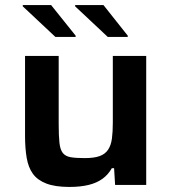

<svg xmlns="http://www.w3.org/2000/svg" viewBox="-20 -731 677 759"><path d="M254 8Q198 8 163 -5.5Q128 -19 110 -44Q92 -69 85.5 -107Q79 -145 79 -194V-510H212V-240Q212 -194 215 -166.5Q218 -139 228.5 -126Q239 -113 259.5 -109.5Q280 -106 315 -106Q352 -106 374 -114Q396 -122 407.5 -139.5Q419 -157 422.5 -183.5Q426 -210 426 -247V-510H558V0H435L431 -66H422Q408 -41 385.5 -24.5Q363 -8 330.5 0Q298 8 254 8ZM485 -585H406L277 -706V-711H389L485 -590ZM279 -585H199L70 -706V-711H182L279 -590Z"/></svg>

Font: Saira SemiExpanded SemiBold
Style: Regular
Weight: 600
Width: 6
Designer: Hector Gatti with collaboration of the Omnibus-Type team
Foundry: Omnibus-Type
Version: Version 1.101